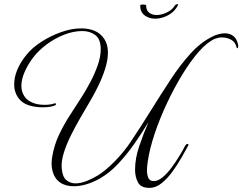

<svg xmlns="http://www.w3.org/2000/svg" viewBox="-20 -863 1179 934"><path d="M707 51Q665 51 651 24Q637 -3 637 -37Q637 -92 657 -151Q677 -210 702 -269Q670 -215 632.5 -162Q595 -109 554 -65.5Q513 -22 468 4Q433 24 400.5 33.5Q368 43 340 43Q303 43 277 28Q252 12 241.5 -13.5Q231 -39 231 -67Q231 -84 234 -100Q243 -156 266.5 -206Q290 -256 320.5 -303Q351 -350 381 -397Q397 -422 418 -461Q439 -500 454.5 -543Q470 -586 470 -623Q470 -673 443.5 -692.5Q417 -712 381 -712Q337 -712 291.5 -694Q246 -676 207 -647Q168 -618 142 -584Q116 -550 100 -513.5Q84 -477 84 -445Q84 -414 101.5 -390.5Q119 -367 158 -357Q167 -355 177 -354Q187 -353 196 -353Q226 -353 245 -360Q246 -361 248 -361Q251 -361 252 -357Q253 -353 249 -351Q229 -341 186 -341Q167 -341 149 -344Q97 -352 73 -382Q49 -412 49 -452Q49 -523 110 -598Q138 -632 182.5 -660.5Q227 -689 278 -707Q329 -725 375 -725Q410 -725 439 -713.5Q468 -702 487 -674Q505 -647 505 -608Q505 -571 491.5 -528.5Q478 -486 458.5 -446Q439 -406 420 -374Q397 -335 371.5 -291Q346 -247 324.5 -203.5Q303 -160 290.5 -120Q278 -80 280 -47Q283 -4 302 12.5Q321 29 347 29Q373 29 401.5 17.5Q430 6 455 -9Q494 -33 539 -79Q584 -125 617 -175Q667 -250 714.5 -326.5Q762 -403 812 -479Q856 -546 905.5 -601Q955 -656 1011 -684Q1026 -692 1042.5 -696.5Q1059 -701 1074 -701Q1096 -701 1113.5 -689Q1131 -677 1138 -647Q1139 -644 1139 -638Q1139 -631 1136 -629Q1133 -627 1131 -632Q1125 -659 1104 -670Q1083 -681 1060 -681Q1050 -681 1041.5 -679Q1033 -677 1025 -674Q988 -658 947.5 -612Q907 -566 867 -500.5Q827 -435 792 -360.5Q757 -286 732.5 -213Q708 -140 699 -79Q698 -72 696.5 -59.5Q695 -47 695 -33Q695 -14 701.5 2Q708 18 728 18Q749 18 772 -1.5Q795 -21 815.5 -49Q836 -77 853 -105Q870 -133 879 -151Q885 -163 893 -163Q900 -163 894 -152Q882 -130 863 -96.5Q844 -63 819.5 -29Q795 5 766.5 28Q738 51 707 51ZM662 -836Q662 -841 677 -841Q682 -841 686.5 -840Q691 -839 691 -836Q691 -812 706 -801Q721 -790 742 -790Q767 -790 793 -803Q819 -816 831 -837Q835 -842 841.5 -842.5Q848 -843 846 -838Q830 -806 798 -789Q766 -772 735 -772Q706 -772 684 -788Q662 -804 662 -836Z"/></svg>

Font: MonteCarlo
Style: Regular
Weight: 400
Designer: Robert E. Leuschke
Foundry: Robert E. Leuschke
Version: Version 1.010; ttfautohint (v1.8.3)